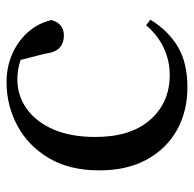

<svg xmlns="http://www.w3.org/2000/svg" viewBox="-23 -554 592 586"><g transform="rotate(-90 273.0 -261.0)"><path d="M300 15Q226 15 169 -17Q112 -49 79 -109Q46 -169 46 -254Q46 -345 83.5 -408Q121 -471 182.5 -504Q244 -537 315 -537Q362 -537 401.5 -519.5Q441 -502 468 -471.5Q495 -441 505 -400Q494 -362 458 -362Q435 -362 420.5 -375Q406 -388 402 -420L379 -510L434 -469Q404 -488 377.5 -496Q351 -504 324 -504Q274 -504 234 -475.5Q194 -447 171 -394Q148 -341 148 -266Q148 -158 200.5 -98.5Q253 -39 337 -39Q381 -39 419.5 -57Q458 -75 489 -111L506 -98Q472 -43 423 -14Q374 15 300 15Z"/></g></svg>

Font: Noto Serif KR ExtraLight Medium
Style: Regular
Weight: 500
Version: Version 2.002-H1;hotconv 1.1.0;makeotfexe 2.6.0